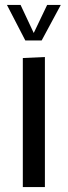

<svg xmlns="http://www.w3.org/2000/svg" viewBox="-20 -754 274 774"><path d="M72 0V-520L161 -524V0ZM82 -591 8 -734H63L116 -621L170 -734H225L148 -591Z"/></svg>

Font: Murecho
Style: Regular
Weight: 400
Designer: Neil Summerour
Foundry: Positype
Version: Version 1.010; ttfautohint (v1.8.3)